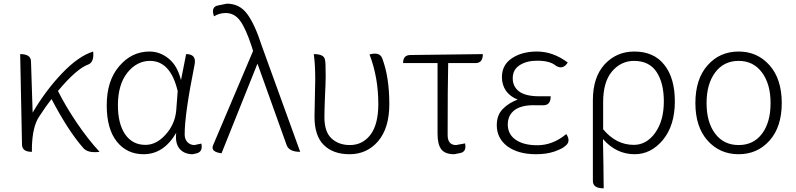

<svg xmlns="http://www.w3.org/2000/svg" viewBox="-20 -828 4339 1047"><path d="M154 0Q100 0 100 -40L90 -533Q148 -533 149 -494L158 -214Q230 -336 319 -429Q408 -522 488 -547Q494 -491 463 -477Q399 -455 296 -332Q337 -250 399 -158Q461 -67 523 0Q460 8 435 -20Q352 -114 261 -288Q231 -250 194 -193Q157 -139 154 -26V0Z M763 13Q672 13 617 -56Q562 -125 562 -254Q562 -388 630 -467Q698 -547 795 -547Q852 -547 899 -509Q947 -471 967 -391L995 -533Q1053 -533 1041 -475Q987 -207 987 -95Q987 -69 1002 -53Q1018 -37 1040 -37L1078 -45Q1088 1 1049 9L1031 13Q985 13 959 -17Q934 -48 941 -104Q873 13 763 13ZM773 -38Q833 -38 883 -94Q934 -150 941 -226L949 -331Q910 -496 798 -496Q726 -496 674 -431Q623 -366 623 -254Q623 -154 662 -96Q702 -38 773 -38Z M1188 8Q1127 0 1142 -36L1360 -550L1352 -576Q1321 -671 1290 -714Q1259 -757 1211 -757Q1176 -757 1147 -739Q1129 -790 1168 -798L1217 -808Q1286 -808 1327 -753Q1369 -698 1409 -574L1617 0Q1556 0 1543 -37L1384 -481Z M1886 13Q1797 13 1746 -37Q1695 -87 1695 -191Q1695 -225 1697 -293Q1699 -361 1699 -395Q1699 -479 1691 -533Q1748 -533 1752 -502Q1756 -495 1756 -412Q1756 -378 1752 -299Q1749 -220 1749 -189Q1749 -109 1788 -73Q1827 -37 1888 -37Q1957 -37 2000 -93Q2043 -150 2043 -260Q2043 -407 1995 -531Q2052 -547 2065 -508Q2103 -407 2103 -260Q2103 -130 2042 -58Q1981 13 1886 13Z M2457 13Q2408 13 2387 -13Q2366 -40 2366 -98V-484H2178Q2178 -528 2218 -528L2613 -533Q2613 -484 2573 -484H2424Q2421 -350 2421 -92Q2421 -37 2467 -37L2516 -46Q2526 1 2487 7Z M2903 13Q2806 13 2747 -30Q2689 -74 2689 -145Q2689 -200 2721 -233Q2754 -267 2803 -285Q2762 -301 2739 -333Q2717 -366 2717 -407Q2717 -474 2771 -510Q2826 -547 2908 -547Q2996 -547 3076 -487Q3050 -446 3012 -469Q2980 -497 2909 -497Q2851 -497 2813 -472Q2776 -448 2776 -401Q2776 -356 2811 -329Q2847 -303 2920 -303H2983Q2983 -254 2943 -254H2904Q2828 -257 2788 -229Q2749 -201 2749 -149Q2749 -96 2792 -66Q2835 -36 2910 -36Q2995 -36 3068 -97Q3096 -55 3060 -30Q3048 -18 3004 -2Q2961 13 2903 13Z M3272 199Q3213 199 3213 159V-281Q3213 -407 3277 -477Q3342 -547 3439 -547Q3546 -547 3603 -474Q3660 -402 3660 -275Q3660 -144 3595 -65Q3530 13 3441 13Q3340 13 3268 -70Q3271 69 3272 199ZM3436 -38Q3506 -38 3553 -104Q3600 -170 3600 -275Q3600 -376 3560 -436Q3520 -496 3437 -496Q3366 -496 3317 -438Q3269 -381 3269 -271V-123Q3340 -38 3436 -38Z M4008 13Q3905 13 3838.5 -61.5Q3772 -136 3772 -266Q3772 -397 3838.5 -472Q3905 -547 4008 -547Q4110 -547 4176.5 -472Q4243 -397 4243 -266Q4243 -136 4176.5 -61.5Q4110 13 4008 13ZM4182 -266Q4182 -370 4135 -433Q4088 -496 4008 -496Q3927 -496 3880 -433Q3833 -370 3833 -266Q3833 -161 3880 -99Q3927 -37 4008 -37Q4089 -37 4135.5 -99Q4182 -161 4182 -266Z"/></svg>

Font: Swei Half Moon CJK SC
Style: Light
Weight: 300
Version: Version 2.071